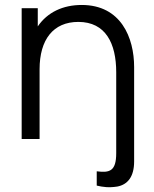

<svg xmlns="http://www.w3.org/2000/svg" viewBox="-20 -574 634 793"><path d="M143.5 0V-288C143.5 -410 199.5 -483.5 303.5 -483.5C416.5 -483.5 460 -394.5 460 -275.5V58.5C460 133 433 140.5 379.5 133.5V192.5C404.5 198.5 429.5 202 464.5 196.5C506.5 188.5 534 157 534 92.5V-297C534 -418.5 479.5 -553.5 317.5 -553.5C240 -553.5 176 -523.5 136 -465V-540H69.5V0Z"/></svg>

Font: Manrope
Style: Regular
Weight: 400
Designer: Mikhail Sharanda
Foundry: Mikhail Sharanda
Version: Version 4.505